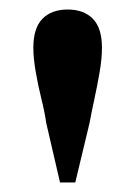

<svg xmlns="http://www.w3.org/2000/svg" viewBox="-20 -845 285 403"><path d="M122 -825Q156 -825 175 -805.5Q194 -786 194 -745Q194 -722 189 -693Q184 -664 178 -636.5Q172 -609 168 -587L138 -462H106L77 -587Q74 -609 67 -637Q60 -665 55 -694Q50 -723 50 -745Q50 -786 69 -805.5Q88 -825 122 -825Z"/></svg>

Font: Noto Serif TC ExtraLight ExtraBold
Style: Regular
Weight: 800
Version: Version 2.002-H1;hotconv 1.1.0;makeotfexe 2.6.0